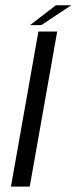

<svg xmlns="http://www.w3.org/2000/svg" viewBox="-20 -690 284 710"><path d="M20.5 0 122 -573.5H191.5L90 0ZM91 -597 186.5 -670.5H243.5L132.5 -597Z"/></svg>

Font: Anybody ExtraExpanded Light
Style: Italic
Weight: 300
Width: 8
Italic angle: -10°
Designer: Tyler Finck
Foundry: Etcetera Type Company
Version: Version 1.010; ttfautohint (v1.8.3) -l 8 -r 50 -G 200 -x 14 